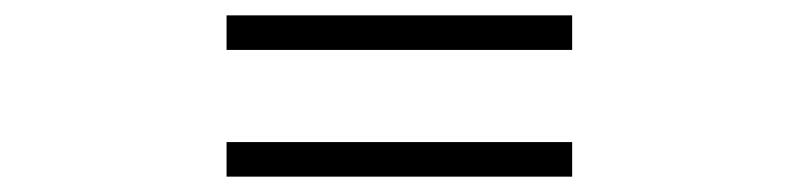

<svg xmlns="http://www.w3.org/2000/svg" viewBox="-20 -505 1040 250"><path d="M275 -485V-440H725V-485ZM275 -320V-275H725V-320Z"/></svg>

Font: Noto Sans HK Black
Style: Regular
Weight: 900
Designer: Ryoko NISHIZUKA 西塚涼子 (kana, bopomofo & ideographs); Paul D. Hunt (Latin, Greek & Cyrillic); Sandoll Communications 산돌커뮤니
Foundry: Adobe
Version: Version 2.004;hotconv 1.0.118;makeotfexe 2.5.65603